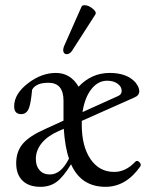

<svg xmlns="http://www.w3.org/2000/svg" viewBox="-20 -704 588 735"><path d="M255.9 -509.8Q248 -498 237.8 -496.8Q227.5 -495.6 223.6 -503.9Q219.7 -512.2 225.1 -526.9L292 -678.2Q294.4 -684.1 304.2 -684.1Q318.4 -684.1 334.5 -671.1Q350.6 -658.2 345.2 -648.9ZM134.8 11.2Q90.3 11.2 66.2 -12.5Q42 -36.1 42 -79.1Q42 -124 67.4 -153.8Q92.8 -183.6 152.8 -210L223.1 -242.2V-262.2V-318.8Q223.1 -387.2 165 -387.2Q118.2 -387.2 103 -360.8Q98.6 -313 91.8 -293Q83.5 -267.1 61 -267.1Q34.2 -267.1 34.2 -296.9Q34.2 -345.7 89.8 -387.2Q140.1 -424.8 193.8 -424.8Q250 -424.8 280.8 -372.1Q330.6 -424.8 399.9 -424.8Q465.3 -424.8 498 -389.2Q513.2 -370.1 513.2 -355Q513.2 -338.9 495.1 -331.1L293 -241.2V-227.1Q293 -144 326.4 -95Q359.9 -45.9 417 -45.9Q461.9 -45.9 498 -85Q504.9 -91.8 513.4 -83.5Q522 -75.2 517.1 -66.9Q462.4 11.2 383.8 11.2Q290.5 11.2 252 -75.2Q222.2 -26.4 196.5 -7.6Q170.9 11.2 134.8 11.2ZM390.1 -395Q355 -395 329.6 -362.5Q304.2 -330.1 295.9 -274.9L433.1 -336.9Q445.8 -342.8 445.8 -356Q445.8 -372.6 429.9 -383.8Q414.1 -395 390.1 -395ZM117.2 -95.2Q117.2 -68.4 131.6 -52.2Q146 -36.1 170.9 -36.1Q213.9 -36.1 244.1 -97.2Q229 -139.2 224.1 -210.9L204.1 -202.1Q162.1 -183.6 139.6 -156Q117.2 -128.4 117.2 -95.2Z"/></svg>

Font: Junicode SmCond
Style: Regular
Weight: 400
Width: 4
Designer: Peter S. Baker
Version: Version 2.206